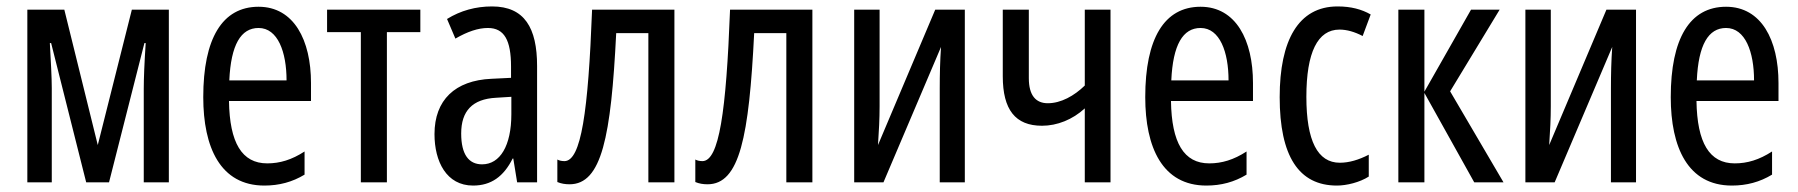

<svg xmlns="http://www.w3.org/2000/svg" viewBox="-20 -567 5590 597"><path d="M505 -537H390L284 -116L180 -537H65V0H141V-293C141 -325 138 -379 135 -433H139L248 0H319L429 -433H433C429 -372 427 -323 427 -291V0H505Z M784 -546C671 -546 612 -447 612 -265C612 -109 665 10 802 10C848 10 889 -1 927 -24V-96C887 -70 850 -59 811 -59C732 -59 694 -123 692 -253H947V-309C947 -442 894 -546 784 -546ZM784 -480C844 -480 871 -405 871 -317H693C698 -428 729 -480 784 -480Z M1287 -467V-537H997V-467H1102V0H1183V-467Z M1510 -547C1459 -547 1412 -534 1370 -508L1396 -447C1434 -469 1467 -480 1497 -480C1548 -480 1569 -442 1569 -360V-325L1508 -322C1395 -317 1331 -256 1331 -150C1331 -65 1368 10 1451 10C1507 10 1546 -18 1574 -74H1576L1588 0H1650V-362C1650 -480 1611 -547 1510 -547ZM1570 -266V-212C1570 -114 1535 -56 1479 -56C1438 -56 1414 -86 1414 -152C1414 -222 1449 -259 1522 -263Z M2077 0V-537H1821C1809 -220 1787 -66 1735 -66C1726 -66 1718 -68 1713 -71V-1C1725 4 1737 6 1751 6C1851 6 1880 -142 1896 -464H1996V0Z M2506 0V-537H2250C2238 -220 2216 -66 2164 -66C2155 -66 2147 -68 2142 -71V-1C2154 4 2166 6 2180 6C2280 6 2309 -142 2325 -464H2425V0Z M2715 -537H2636V0H2727L2906 -421C2903 -378 2902 -335 2902 -293V0H2980V-537H2888L2710 -116C2713 -161 2715 -197 2715 -237Z M3179 -537H3098V-330C3098 -226 3137 -176 3220 -176C3267 -176 3315 -195 3353 -230V0H3433V-537H3353V-301C3320 -269 3279 -246 3238 -246C3201 -246 3179 -270 3179 -324Z M3713 -546C3600 -546 3541 -447 3541 -265C3541 -109 3594 10 3731 10C3777 10 3818 -1 3856 -24V-96C3816 -70 3779 -59 3740 -59C3661 -59 3623 -123 3621 -253H3876V-309C3876 -442 3823 -546 3713 -546ZM3713 -480C3773 -480 3800 -405 3800 -317H3622C3627 -428 3658 -480 3713 -480Z M4137 10C4167 10 4208 0 4236 -18V-86C4205 -70 4175 -61 4146 -61C4077 -61 4042 -129 4042 -266C4042 -404 4077 -475 4145 -475C4168 -475 4192 -468 4217 -455L4242 -522C4214 -538 4181 -547 4139 -547C4017 -547 3959 -441 3959 -265C3959 -82 4018 10 4137 10Z M4554 -537 4409 -282V-537H4328V0H4409V-278L4564 0H4655L4489 -283L4643 -537Z M4802 -537H4723V0H4814L4993 -421C4990 -378 4989 -335 4989 -293V0H5067V-537H4975L4797 -116C4800 -161 4802 -197 4802 -237Z M5347 -546C5234 -546 5175 -447 5175 -265C5175 -109 5228 10 5365 10C5411 10 5452 -1 5490 -24V-96C5450 -70 5413 -59 5374 -59C5295 -59 5257 -123 5255 -253H5510V-309C5510 -442 5457 -546 5347 -546ZM5347 -480C5407 -480 5434 -405 5434 -317H5256C5261 -428 5292 -480 5347 -480Z"/></svg>

Font: Noto Sans UI Condensed
Style: Regular
Weight: 400
Width: 3
Designer: Monotype Design Team
Foundry: Monotype Imaging Inc.
Version: Version 1.901